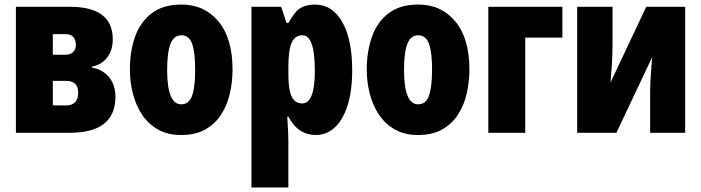

<svg xmlns="http://www.w3.org/2000/svg" viewBox="-20 -583 3080 843"><path d="M475.1 -410.2Q475.1 -362.3 450.4 -330.3Q425.8 -298.3 382.8 -290V-286.1Q429.2 -279.3 458 -244.9Q486.8 -210.4 486.8 -158.2Q486.8 0 286.1 0H49.8V-553.2H287.1Q475.1 -553.2 475.1 -410.2ZM313 -384.8Q313 -433.1 267.1 -433.1H211.9V-342.8H267.1Q290 -342.8 301.5 -354.7Q313 -366.7 313 -384.8ZM323.2 -176.8Q323.2 -228 270 -228H211.9V-120.1H270Q323.2 -120.1 323.2 -176.8Z M1001 -277.8Q1001 -224.6 989.5 -173.6Q978 -122.6 951.7 -81.1Q925.3 -39.6 882.1 -14.9Q838.9 9.8 774.9 9.8Q716.3 9.8 673.8 -14.4Q631.3 -38.6 604 -79.3Q576.7 -120.1 563.5 -171.6Q550.3 -223.1 550.3 -277.8Q550.3 -357.4 573.2 -422.1Q596.2 -486.8 646.2 -524.9Q696.3 -563 776.9 -563Q877.4 -563 939.2 -488.8Q1001 -414.6 1001 -277.8ZM713.9 -275.9Q713.9 -125 775.9 -125Q810.1 -125 823.5 -163.1Q836.9 -201.2 836.9 -277.8Q836.9 -353.5 823.5 -390.9Q810.1 -428.2 775.9 -428.2Q743.7 -428.2 728.8 -391.1Q713.9 -354 713.9 -275.9Z M1362.3 -563Q1439.5 -563 1482.9 -486.1Q1526.4 -409.2 1526.4 -274.9Q1526.4 -142.6 1483.2 -66.4Q1439.9 9.8 1366.2 9.8Q1329.1 9.8 1299.1 -9.3Q1269 -28.3 1246.1 -70.8H1241.2Q1243.7 -33.7 1244.9 -7.1Q1246.1 19.5 1246.1 35.2V240.2H1084V-553.2H1214.4L1238.3 -481.9H1246.1Q1273.9 -532.7 1299.6 -547.9Q1325.2 -563 1362.3 -563ZM1308.1 -428.2Q1275.4 -428.2 1260.7 -395.8Q1246.1 -363.3 1246.1 -288.1V-255.9Q1246.1 -189.9 1260.5 -159.4Q1274.9 -128.9 1307.1 -128.9Q1362.3 -128.9 1362.3 -272.9Q1362.3 -428.2 1308.1 -428.2Z M2041 -277.8Q2041 -224.6 2029.5 -173.6Q2018.1 -122.6 1991.7 -81.1Q1965.3 -39.6 1922.1 -14.9Q1878.9 9.8 1814.9 9.8Q1756.3 9.8 1713.9 -14.4Q1671.4 -38.6 1644 -79.3Q1616.7 -120.1 1603.5 -171.6Q1590.3 -223.1 1590.3 -277.8Q1590.3 -357.4 1613.3 -422.1Q1636.2 -486.8 1686.3 -524.9Q1736.3 -563 1816.9 -563Q1917.5 -563 1979.2 -488.8Q2041 -414.6 2041 -277.8ZM1753.9 -275.9Q1753.9 -125 1815.9 -125Q1850.1 -125 1863.5 -163.1Q1877 -201.2 1877 -277.8Q1877 -353.5 1863.5 -390.9Q1850.1 -428.2 1815.9 -428.2Q1783.7 -428.2 1768.8 -391.1Q1753.9 -354 1753.9 -275.9Z M2449.2 -553.2V-418H2286.1V0H2124V-553.2Z M2669.4 -553.2V-390.1Q2669.4 -348.6 2667.2 -311.3Q2665 -273.9 2660.2 -220.2L2817.4 -553.2H2988.3V0H2834.5V-173.8Q2834.5 -212.9 2837.2 -251.7Q2839.8 -290.5 2843.3 -332L2686.5 0H2514.2V-553.2Z"/></svg>

Font: Open Sans Condensed ExtraBold
Style: Regular
Weight: 800
Width: 3
Designer: Monotype Design Team
Foundry: Monotype Imaging Inc.
Version: Version 3.000; ttfautohint (v1.8.4)